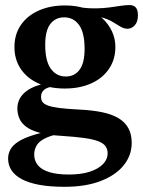

<svg xmlns="http://www.w3.org/2000/svg" viewBox="-20 -478 564 758"><path d="M234.5 259.5Q177.5 259.5 135.5 251.8Q93.5 244 66.2 229.5Q39 215 25.5 194.5Q12 174 12 148Q12 128.5 21.5 111.5Q31 94.5 53.2 80.5Q75.5 66.5 113.2 54.8Q151 43 208 34H247.5L248 44.5Q194.5 52 165.8 64.5Q137 77 126 94Q115 111 115 132Q115 156.5 129.5 174.2Q144 192 174.5 201.5Q205 211 252.5 211Q300.5 211 334.8 199.8Q369 188.5 387 169.5Q405 150.5 405 128Q405 111.5 397 99.8Q389 88 369 80Q349 72 314 67Q279 62 224.5 58.5Q170 55.5 135.2 45.8Q100.5 36 81.8 21.2Q63 6.5 55.8 -12Q48.5 -30.5 48.5 -51Q49.5 -91.5 83.2 -117.5Q117 -143.5 182 -152.5L196.5 -137.5Q167.5 -134.5 154.8 -124Q142 -113.5 142 -95.5Q142 -84.5 147.2 -76.2Q152.5 -68 167.5 -62Q182.5 -56 212.2 -52Q242 -48 292 -45.5Q344.5 -43 383.8 -34.8Q423 -26.5 448.8 -10.8Q474.5 5 487.2 28.8Q500 52.5 500 86Q500 134.5 469 173.8Q438 213 378.5 236.2Q319 259.5 234.5 259.5ZM236 -128.5Q175.5 -128.5 130.5 -149.2Q85.5 -170 61.2 -207Q37 -244 37 -292Q37 -342.5 62.5 -379.5Q88 -416.5 133.2 -436.5Q178.5 -456.5 236.5 -456.5Q284 -456.5 320.8 -443.2Q357.5 -430 383 -406.8Q408.5 -383.5 422 -354.2Q435.5 -325 435.5 -293Q435.5 -243 410 -205.8Q384.5 -168.5 339.5 -148.5Q294.5 -128.5 236 -128.5ZM240 -176Q274 -176 294 -202.5Q314 -229 314 -285Q314 -349 292.2 -379.2Q270.5 -409.5 233 -409.5Q199 -409.5 178.8 -383.5Q158.5 -357.5 158.5 -301Q158.5 -237.5 180.5 -206.8Q202.5 -176 240 -176ZM305.5 -415.5 292 -449Q330 -444.5 359.8 -445Q389.5 -445.5 413.2 -448.8Q437 -452 456.2 -455Q475.5 -458 491.5 -458Q507.5 -458 516 -448.5Q524.5 -439 524.5 -418Q524.5 -391.5 512 -378Q499.5 -364.5 483.5 -364.5Q469 -364.5 455 -373.2Q441 -382 422.5 -392.8Q404 -403.5 376.2 -410.8Q348.5 -418 305.5 -415.5Z"/></svg>

Font: Newsreader 16pt SemiBold
Style: Regular
Weight: 600
Designer: Hugues Gentile
Foundry: Production Type
Version: Version 1.003